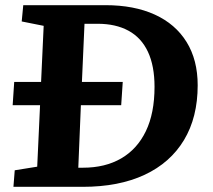

<svg xmlns="http://www.w3.org/2000/svg" viewBox="-20 -723 823 743"><path d="M388 -703Q499 -703 579 -666.5Q659 -630 702 -560.5Q745 -491 745 -393Q745 -269 692 -181Q639 -93 539.5 -46.5Q440 0 300 0H32L37 -64L124 -78L135 -316H29L35 -406H139L149 -623L64 -640L70 -703ZM301 -74Q387 -74 449 -110Q511 -146 544.5 -215.5Q578 -285 578 -387Q578 -468 552.5 -522.5Q527 -577 477.5 -604Q428 -631 358 -631H307L297 -406H455L449 -316H293L283 -74Z"/></svg>

Font: Literata 18pt
Style: Bold Italic
Weight: 700
Italic angle: -2°
Designer: Latin by Veronika Burian and Jose Scaglione. Greek by Irene Vlachou. Cyrillic by Vera Evstafieva
Foundry: TypeTogether
Version: Version 3.103;gftools[0.9.29]